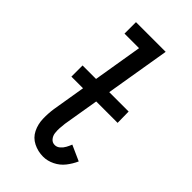

<svg xmlns="http://www.w3.org/2000/svg" viewBox="-228 -807 887 887"><g transform="rotate(45 216.0 -363.5)"><path d="M241 8Q269 8 296.5 -5.5Q324 -19 342.5 -42.5Q361 -66 373 -93L297 -127Q292 -114 285 -101Q278 -88 266.5 -78Q255 -68 241 -68Q225 -68 215 -80Q205 -92 203 -107.5Q201 -123 202 -139Q203 -155 205 -171L299 -735H105V-660H200L121 -183Q116 -149 117 -115Q118 -81 132.5 -51.5Q147 -22 177 -7Q207 8 241 8ZM72 -346H374L373 -419H72Z"/></g></svg>

Font: Iosevka Sparkle
Style: Italic
Weight: 400
Italic angle: -9°
Designer: Belleve Invis
Foundry: Belleve Invis
Version: Version 4.5.0; ttfautohint (v1.8.3)